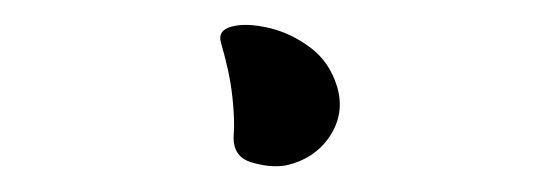

<svg xmlns="http://www.w3.org/2000/svg" viewBox="-20 -382 440 152"><path d="M155 -348Q152 -358 163.5 -361Q175 -364 192.5 -360Q210 -356 225.5 -344.5Q241 -333 247 -313Q253 -292 241 -274Q229 -256 206 -251Q194 -249 179 -253.5Q164 -258 165 -275Q166 -286 164 -305Q162 -324 155 -348Z"/></svg>

Font: Diphylleia
Style: Regular
Weight: 400
Designer: Minha Hyung
Foundry: JAMO
Version: Version 1.000; ttfautohint (v1.8.4.7-5d5b);gftools[0.9.28]